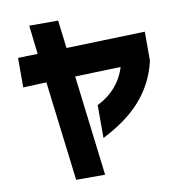

<svg xmlns="http://www.w3.org/2000/svg" viewBox="-90 -830 954 1006"><g transform="rotate(-10 387.0 -327.0)"><path d="M234 92H388L323 -442L566 -450C543 -372 488 -310 413 -274V-99C575 -181 684 -288 723 -455V-610L304 -597L286 -746H132L150 -593L45 -590V-433L169 -438Z"/></g></svg>

Font: コーポレート・ロゴ ver3 Bold
Style: Regular
Weight: 700
Designer: [KANA_main] LOGOTYPE.JP [Source Han Sans] Ryoko NISHIZUKA 西塚涼子 (kana, bopomofo & ideographs); Paul D. Hunt (Latin, Greek
Version: Version 12.001;FEAKit 1.0